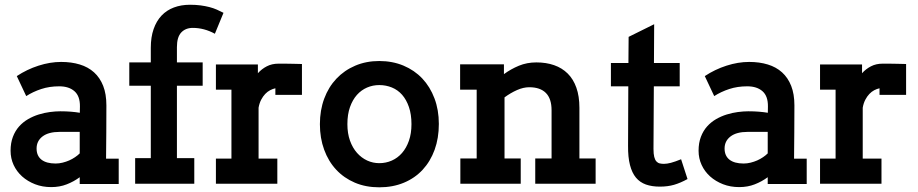

<svg xmlns="http://www.w3.org/2000/svg" viewBox="-20 -780 3897 815"><path d="M318.4 1V-27.8Q293.5 -9.3 263.4 2.4Q233.4 14.2 197.3 14.2Q160.2 14.2 128.7 2Q97.2 -10.3 74 -31Q50.8 -51.8 37.8 -79.8Q24.9 -107.9 24.9 -140.1Q24.9 -173.3 34.7 -199Q44.4 -224.6 61 -243.2Q77.6 -261.7 99.1 -274.2Q120.6 -286.6 144 -293.9Q167.5 -301.3 191.4 -304.4Q215.3 -307.6 235.8 -307.6Q260.7 -307.6 281.2 -305.9Q301.8 -304.2 318.8 -301.3L319.3 -328.1Q319.8 -372.1 296.1 -392.8Q272.5 -413.6 231.4 -413.6Q189.9 -413.6 155 -402.1Q120.1 -390.6 91.3 -372.1L51.3 -457Q94.2 -485.4 143.3 -501.2Q192.4 -517.1 239.7 -517.1Q283.2 -517.1 318.6 -506.3Q354 -495.6 379.2 -472.9Q404.3 -450.2 418 -415.5Q431.6 -380.9 431.6 -332.5Q431.6 -275.9 431.2 -219.5Q430.7 -163.1 430.2 -106.4H483.9V1ZM233.4 -220.2Q186 -220.2 160.6 -200.9Q135.3 -181.6 135.3 -149.4Q135.3 -118.7 156 -102.3Q176.8 -85.9 216.3 -85.9Q231 -85.9 245.8 -89.6Q260.7 -93.3 273.9 -99.1Q287.1 -105 298.6 -112.8Q310.1 -120.6 318.4 -128.9V-220.2Z M892.1 -636.7Q846.7 -661.6 798.3 -661.6Q767.6 -661.6 749.3 -642.1Q731 -622.6 731 -580.1V-515.1H840.3V-416H731V-108.9H804.7V0H553.7V-108.9H620.1V-416H528.8V-515.1H620.1V-577.1Q620.1 -622.6 632.1 -656.7Q644 -690.9 665.8 -713.9Q687.5 -736.8 718.3 -748.3Q749 -759.8 786.6 -759.8Q811.5 -759.8 831.5 -757.1Q851.6 -754.4 868.7 -750Q885.7 -745.6 900.1 -739.3Q914.6 -732.9 928.7 -725.6Z M1148.9 -377.4V-405.3Q1137.7 -402.8 1126.5 -397Q1115.2 -391.1 1105.7 -381.1Q1096.2 -371.1 1088.6 -356.7Q1081.1 -342.3 1077.6 -322.8V-106.9H1157.2V0H896.5V-106.9H962.4V-399.4H896.5V-506.3H1074.7V-469.2Q1090.8 -487.3 1112.5 -498.5Q1134.3 -509.8 1162.1 -509.8Q1173.8 -509.8 1185.3 -509.8Q1196.8 -509.8 1208.5 -509.5Q1220.2 -509.3 1233.2 -509Q1246.1 -508.8 1261.7 -508.3V-377.4Z M1589.8 15.1Q1532.7 15.1 1486.3 -4.6Q1439.9 -24.4 1407 -59.8Q1374 -95.2 1356 -144.5Q1337.9 -193.8 1337.9 -252.9Q1337.9 -312 1356.2 -361.3Q1374.5 -410.6 1408 -446Q1441.4 -481.4 1487.8 -501.2Q1534.2 -521 1589.8 -521Q1646 -521 1692.6 -501.5Q1739.3 -481.9 1772.5 -446.8Q1805.7 -411.6 1824.2 -362.5Q1842.8 -313.5 1842.8 -253.9Q1842.8 -193.8 1825 -144.5Q1807.1 -95.2 1774.2 -59.6Q1741.2 -23.9 1694.3 -4.4Q1647.5 15.1 1589.8 15.1ZM1589.8 -418.9Q1562.5 -418.9 1538.1 -408.4Q1513.7 -397.9 1495.1 -377.2Q1476.6 -356.4 1465.6 -325.4Q1454.6 -294.4 1454.6 -252.9Q1454.6 -213.9 1465.6 -183.1Q1476.6 -152.3 1495.4 -131.1Q1514.2 -109.9 1538.6 -98.6Q1563 -87.4 1589.8 -87.4Q1618.2 -87.4 1643.1 -98.4Q1668 -109.4 1686.5 -130.6Q1705.1 -151.9 1715.8 -182.6Q1726.6 -213.4 1726.6 -252.9Q1726.6 -294.4 1715.8 -325.7Q1705.1 -356.9 1686.8 -377.7Q1668.5 -398.4 1643.3 -408.7Q1618.2 -418.9 1589.8 -418.9Z M2252 0V-107.4H2321.3V-312Q2321.3 -361.3 2297.1 -385.5Q2272.9 -409.7 2226.6 -409.7Q2201.7 -409.7 2174.6 -397.7Q2147.5 -385.7 2121.6 -366.7V-107.4H2190.4V0H1934.1V-107.4H2003.4V-399.4H1933.1V-506.8H2119.1V-465.3Q2148.4 -486.8 2182.6 -501Q2216.8 -515.1 2256.8 -515.1Q2298.3 -515.1 2332 -503.4Q2365.7 -491.7 2389.6 -468Q2413.6 -444.3 2426.5 -408Q2439.5 -371.6 2439.5 -322.3V-107.4H2508.3V0Z M2780.8 12.2Q2747.1 12.2 2721.7 3.2Q2696.3 -5.9 2679.4 -26.1Q2662.6 -46.4 2654.1 -79.6Q2645.5 -112.8 2646 -161.1L2647 -413.6H2573.2V-512.7H2647.5L2648.4 -623.5L2756.8 -677.2L2755.9 -512.7H2865.2V-413.6H2755.4L2753.9 -147.9Q2753.9 -126.5 2757.1 -114Q2760.3 -101.6 2766.1 -95Q2772 -88.4 2780.3 -86.4Q2788.6 -84.5 2798.3 -84.5Q2811 -84.5 2827.9 -88.9Q2844.7 -93.3 2871.1 -104L2898.4 -20Q2868.2 -3.4 2841.3 4.4Q2814.5 12.2 2780.8 12.2Z M3238.8 1V-27.8Q3213.9 -9.3 3183.8 2.4Q3153.8 14.2 3117.7 14.2Q3080.6 14.2 3049.1 2Q3017.6 -10.3 2994.4 -31Q2971.2 -51.8 2958.3 -79.8Q2945.3 -107.9 2945.3 -140.1Q2945.3 -173.3 2955.1 -199Q2964.8 -224.6 2981.4 -243.2Q2998 -261.7 3019.5 -274.2Q3041 -286.6 3064.5 -293.9Q3087.9 -301.3 3111.8 -304.4Q3135.7 -307.6 3156.2 -307.6Q3181.2 -307.6 3201.7 -305.9Q3222.2 -304.2 3239.3 -301.3L3239.7 -328.1Q3240.2 -372.1 3216.6 -392.8Q3192.9 -413.6 3151.9 -413.6Q3110.4 -413.6 3075.4 -402.1Q3040.5 -390.6 3011.7 -372.1L2971.7 -457Q3014.6 -485.4 3063.7 -501.2Q3112.8 -517.1 3160.2 -517.1Q3203.6 -517.1 3239 -506.3Q3274.4 -495.6 3299.6 -472.9Q3324.7 -450.2 3338.4 -415.5Q3352.1 -380.9 3352.1 -332.5Q3352.1 -275.9 3351.6 -219.5Q3351.1 -163.1 3350.6 -106.4H3404.3V1ZM3153.8 -220.2Q3106.4 -220.2 3081.1 -200.9Q3055.7 -181.6 3055.7 -149.4Q3055.7 -118.7 3076.4 -102.3Q3097.2 -85.9 3136.7 -85.9Q3151.4 -85.9 3166.3 -89.6Q3181.2 -93.3 3194.3 -99.1Q3207.5 -105 3219 -112.8Q3230.5 -120.6 3238.8 -128.9V-220.2Z M3713.4 -377.4V-405.3Q3702.1 -402.8 3690.9 -397Q3679.7 -391.1 3670.2 -381.1Q3660.6 -371.1 3653.1 -356.7Q3645.5 -342.3 3642.1 -322.8V-106.9H3721.7V0H3460.9V-106.9H3526.9V-399.4H3460.9V-506.3H3639.2V-469.2Q3655.3 -487.3 3677 -498.5Q3698.7 -509.8 3726.6 -509.8Q3738.3 -509.8 3749.8 -509.8Q3761.2 -509.8 3772.9 -509.5Q3784.7 -509.3 3797.6 -509Q3810.5 -508.8 3826.2 -508.3V-377.4Z"/></svg>

Font: Twentytwelve Slab
Style: TwentytwelveSlab
Weight: 700
Designer: Domenico Catapano
Version: Version 1.00 2012